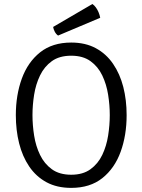

<svg xmlns="http://www.w3.org/2000/svg" viewBox="-20 -902 693 934"><path d="M138 -342Q138 -293.5 146 -242.5Q154 -191.5 174.8 -148.5Q195.5 -105.5 232.2 -78.8Q269 -52 326.5 -52Q383.5 -52 420.2 -78.8Q457 -105.5 477.5 -148.5Q498 -191.5 506 -242.5Q514 -293.5 514 -342Q514 -390.5 506 -441.2Q498 -492 477.5 -535Q457 -578 420.2 -604.5Q383.5 -631 326.5 -631Q269 -631 232.2 -604.5Q195.5 -578 174.8 -535Q154 -492 146 -441.2Q138 -390.5 138 -342ZM57 -342Q57 -439.5 86.2 -519.8Q115.5 -600 175.2 -647.5Q235 -695 326.5 -695Q395.5 -695 446.2 -667.5Q497 -640 530.2 -591.2Q563.5 -542.5 579.8 -478.8Q596 -415 596 -342Q596 -244 566.8 -163.5Q537.5 -83 477.8 -35.5Q418 12 326.5 12Q257 12 206.2 -15.5Q155.5 -43 122.2 -92Q89 -141 73 -205Q57 -269 57 -342ZM429.5 -882.5Q438.5 -876.5 446.2 -866Q454 -855.5 459.5 -842.2Q465 -829 467.5 -815.5L262.5 -729Q252.5 -736 246.2 -748.2Q240 -760.5 238.5 -771Z"/></svg>

Font: Signika SC
Style: Regular
Weight: 300
Designer: Anna Giedryś
Foundry: Anna Giedryś
Version: Version 2.000